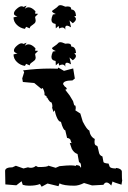

<svg xmlns="http://www.w3.org/2000/svg" viewBox="-21 -705 488 734"><path d="M-0.5 0 -1.5 -52.2Q-0.5 -65.4 26.4 -65.4L39.6 -71.3L68.8 -61L85.9 -65.4Q91.3 -63.5 97.2 -63.5Q107.4 -63.5 116.2 -70.8Q122.6 -66.4 126.5 -66.4Q162.1 -66.4 163.6 -71.8L191.9 -63.5L206.5 -69.8Q235.4 -72.8 248.5 -72.8Q259.3 -72.8 269.5 -70.8V-73.7Q286.1 -73.7 286.1 -64.5L289.1 -65.9Q289.1 -84.5 281.2 -84.5L275.4 -116.2Q261.7 -120.6 253.4 -136.2L245.6 -158.7L252.9 -157.7L250 -164.6Q249 -176.3 235.4 -177.7L228.5 -207Q220.7 -207 211.9 -239.3Q205.1 -239.3 199.2 -250Q190.9 -266.1 188.5 -283.7L183.6 -276.9L178.2 -293Q179.2 -295.9 179.2 -299.8Q179.2 -306.2 175.8 -313.5Q168.9 -313.5 159.7 -331.5Q156.7 -331.5 156.7 -334L157.2 -336.9L148.9 -341.8L149.4 -345.2Q149.4 -355.5 142.1 -368.7L137.2 -365.2L109.9 -387.7L66.4 -391.6L64 -405.3L71.3 -428.7L67.4 -436Q120.1 -442.9 170.4 -442.9L200.2 -442.4L201.7 -446.8L223.6 -434.1L258.8 -443.4L265.1 -404.8L255.9 -397.5Q220.2 -397.5 220.2 -383.3Q225.6 -373.5 231.4 -371.1L234.9 -364.7L228.5 -361.8L245.1 -340.3L258.3 -318.4L262.7 -302.7L267.1 -301.3Q268.6 -296.9 268.6 -292.5Q268.6 -288.1 267.1 -283.2L286.1 -271L295.4 -240.2Q312 -208 320.3 -206.5Q323.7 -182.6 341.3 -173.8L340.3 -163.1Q340.3 -156.2 342 -152.8Q343.8 -149.4 346.9 -148.7Q350.1 -147.9 352.1 -145Q355.5 -130.4 357.7 -120.6Q359.9 -110.8 370.6 -106.9L374.5 -85.9Q375.5 -81.1 394 -79.6L398.4 -67.4Q402.8 -61 421.9 -61L422.9 -63Q442.4 -61 444.8 -49.8Q444.8 -16.6 446.3 -16.1L443.4 1Q415 -7.3 409.2 -11.2L404.3 4.4Q394.5 -7.3 386.2 -7.3Q379.4 -7.3 374.5 1.5L331.1 3.9L300.3 -5.4Q279.8 4.9 263.2 4.9Q222.2 4.9 206.5 -3.9L202.6 6.8L160.6 -3.4L138.2 8.8L131.8 -1.5Q116.2 4.9 90.3 4.9Q76.7 4.9 65.9 1.5L61.5 -12.2L41.5 3.4ZM74.4 -453.1Q56.8 -455.5 43.7 -468Q30.7 -480.5 30.7 -496.9L45.9 -500.8Q32.2 -503.9 32.2 -511.7Q32.2 -520.3 43.2 -529.9Q54.1 -539.4 61.1 -539.4Q65.4 -539.4 68.9 -537.1L80.7 -541.8L73.6 -529.7Q80.7 -535.5 88.1 -535.5Q100.6 -535.5 114.6 -520.3L113.1 -511.3L124.8 -510.5L113.1 -498.8L115.4 -485.1Q115.4 -478.5 112.1 -475.2Q108.8 -471.9 104.7 -469.1Q100.6 -466.4 96.9 -463.5Q93.2 -460.5 92.4 -455.1L78.7 -460.9ZM229.1 -450Q224.8 -458.2 217.4 -458.2Q211.5 -458.2 205.3 -454.3L202.9 -464.4L192.4 -455.1L191.6 -471.9Q175.6 -474.2 175.6 -487.9Q175.6 -494.5 181.1 -507.8L192.4 -509.8Q177.9 -516 177.9 -520.7Q177.9 -521.9 181.1 -524.2Q199 -536.3 201.4 -540Q203.7 -543.7 209.6 -543.7Q216.2 -543.7 228.7 -537.9L237.3 -538.7Q251 -538.7 251 -530.1L251.8 -526.9Q267.8 -526.9 269.7 -502.7L262.7 -500.8Q269.3 -496.1 269.3 -490.6Q269.3 -483.2 257.2 -474.6L244.7 -485.5L250.6 -459Q240.8 -465.2 235 -465.2Q228.3 -465.2 228.3 -456.2ZM74.4 -594.7Q56.8 -597.1 43.7 -609.6Q30.7 -622.1 30.7 -638.5L45.9 -642.4Q32.2 -645.5 32.2 -653.3Q32.2 -661.9 43.2 -671.5Q54.1 -681 61.1 -681Q65.4 -681 68.9 -678.7L80.7 -683.4L73.6 -671.3Q80.7 -677.1 88.1 -677.1Q100.6 -677.1 114.6 -661.9L113.1 -652.9L124.8 -652.1L113.1 -640.4L115.4 -626.8Q115.4 -620.1 112.1 -616.8Q108.8 -613.5 104.7 -610.7Q100.6 -608 96.9 -605.1Q93.2 -602.1 92.4 -596.7L78.7 -602.5ZM229.1 -591.6Q224.8 -599.8 217.4 -599.8Q211.5 -599.8 205.3 -595.9L202.9 -606L192.4 -596.7L191.6 -613.5Q175.6 -615.8 175.6 -629.5Q175.6 -636.1 181.1 -649.4L192.4 -651.4Q177.9 -657.6 177.9 -662.3Q177.9 -663.5 181.1 -665.8Q199 -677.9 201.4 -681.6Q203.7 -685.3 209.6 -685.3Q216.2 -685.3 228.7 -679.5L237.3 -680.3Q251 -680.3 251 -671.7L251.8 -668.5Q267.8 -668.5 269.7 -644.3L262.7 -642.4Q269.3 -637.7 269.3 -632.2Q269.3 -624.8 257.2 -616.2L244.7 -627.1L250.6 -600.6Q240.8 -606.8 235 -606.8Q228.3 -606.8 228.3 -597.8Z"/></svg>

Font: Truetypewriter PolyglOTT
Style: Regular
Weight: 400
Designer: Sergey Beatoff a.k.a. Sam_T
Version: Version 3.76